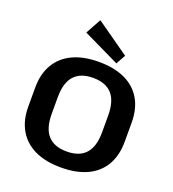

<svg xmlns="http://www.w3.org/2000/svg" viewBox="-169 -1093 1112 1231"><g transform="rotate(20 387.0 -477.0)"><path d="M387 10Q283 10 209.5 -24.5Q136 -59 97 -125.5Q58 -192 58 -285V-415Q58 -509 97 -575Q136 -641 209.5 -675.5Q283 -710 387 -710Q492 -710 565.5 -675.5Q639 -641 677.5 -575Q716 -509 716 -415V-285Q716 -192 677.5 -125.5Q639 -59 565.5 -24.5Q492 10 387 10ZM387 -99Q473 -99 516 -147Q559 -195 559 -293V-407Q559 -505 516 -553Q473 -601 387 -601Q301 -601 258 -553Q215 -505 215 -407V-293Q215 -195 258 -147Q301 -99 387 -99ZM530 -804 494 -739 245 -859 303 -964Z"/></g></svg>

Font: Pathway Extreme 72pt
Style: Bold
Weight: 700
Designer: Eduardo Rodriguez Tunni
Foundry: Eduardo Rodriguez Tunni
Version: Version 1.001;gftools[0.9.26]